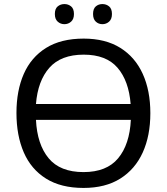

<svg xmlns="http://www.w3.org/2000/svg" viewBox="-20 -915 822 945"><path d="M720 -358Q720 -247 682.5 -164.5Q645 -82 572 -36Q499 10 391 10Q280 10 206.5 -36Q133 -82 97 -165Q61 -248 61 -359Q61 -469 97 -551Q133 -633 206.5 -679Q280 -725 392 -725Q499 -725 572 -679.5Q645 -634 682.5 -551.5Q720 -469 720 -358ZM392 -646Q280 -646 223 -581.5Q166 -517 157 -403H623Q614 -517 558.5 -581.5Q503 -646 392 -646ZM391 -68Q505 -68 561.5 -136Q618 -204 624 -325H157Q163 -204 219.5 -136Q276 -68 391 -68ZM250 -846Q250 -872 264 -883.5Q278 -895 297 -895Q316 -895 330 -883.5Q344 -872 344 -846Q344 -821 330 -808.5Q316 -796 297 -796Q278 -796 264 -808.5Q250 -821 250 -846ZM438 -846Q438 -872 451.5 -883.5Q465 -895 484 -895Q503 -895 517 -883.5Q531 -872 531 -846Q531 -821 517 -808.5Q503 -796 484 -796Q465 -796 451.5 -808.5Q438 -821 438 -846Z"/></svg>

Font: Noto Sans Historical
Style: Regular
Weight: 400
Designer: Monotype Design Team
Foundry: Monotype Imaging Inc.
Version: Version 2.013; ttfautohint (v1.8.4.7-5d5b)